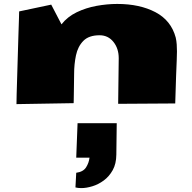

<svg xmlns="http://www.w3.org/2000/svg" viewBox="-20 -526 980 979"><path d="M64 4.9Q64 -7.3 64.9 -45.4Q65.9 -83.5 67.6 -135.7Q69.3 -188 70.8 -243.9Q72.3 -299.8 74 -349.4Q75.7 -398.9 76.7 -431.4Q77.6 -463.9 77.6 -467.8L241.2 -502.4L293.5 -401.9Q324.2 -440.9 371.3 -463.6Q418.5 -486.3 472.4 -496.1Q526.4 -505.9 577.6 -505.9Q692.4 -505.9 772.5 -463.9Q852.5 -421.9 876 -334.5Q879.9 -317.4 881.1 -299.3Q882.3 -281.2 882.3 -263.7Q882.3 -245.6 881.1 -217.8Q879.9 -189.9 877.9 -138.7Q876 -87.4 873.5 1.5L582.5 3.4L585.4 -229Q585.4 -278.8 558.3 -312.5Q531.2 -346.2 487.8 -346.2Q433.1 -346.2 405 -317.6Q377 -289.1 367.4 -243.9Q357.9 -198.7 357.9 -147.9Q357.9 -134.8 357.4 -110.6Q356.9 -86.4 356.7 -61Q356.4 -35.6 356 -17.8Q355.5 0 355.5 0ZM394.5 433.1Q377 433.1 364.7 429.7L368.7 355Q404.3 350.1 418.7 327.6Q433.1 305.2 436.5 277.8H368.7L375.5 102.1H575.2L573.2 262.7Q572.8 309.1 554.7 341.6Q536.6 374 509 394.3Q481.4 414.6 450.9 423.8Q420.4 433.1 394.5 433.1Z"/></svg>

Font: Seymour One
Style: Regular
Weight: 400
Designer: Vernon Adams
Foundry: Vernon Adams
Version: Version 1.100; ttfautohint (v1.8.4.7-5d5b);gftools[0.9.33]